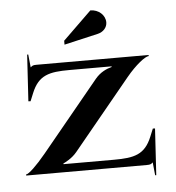

<svg xmlns="http://www.w3.org/2000/svg" viewBox="-54 -776 802 877"><g transform="rotate(-5 347.0 -338.0)"><path d="M261.5 -580.4 417.5 -616.4C442.5 -622.3 460.5 -641.7 460.5 -665.4C460.5 -698.9 430.1 -726 392.6 -726L261.5 -598.4ZM35 0H588C604 0 608 -2 615 -9H616L622 50H627L640 -163L630 -163.5L615 -127C582.7 -48.3 534.1 -37 441 -37H209V-40C219 -45 249.2 -59.3 272 -87L536 -408C578.9 -460.2 624 -495 640 -495V-500H126.5C110.5 -500 106.5 -498 99.5 -491H98.5L92.5 -550H87.5L74.5 -337L84.5 -336.5L99.5 -373C131.8 -451.7 180.4 -463 273.5 -463H467V-460C443.5 -454 414.7 -441.3 391 -413L127 -92C84.8 -40.7 47 -5 35 -5Z"/></g></svg>

Font: Prida01
Style: Black
Weight: 900
Designer: gluk
Foundry: gluk
Version: Version 00.072